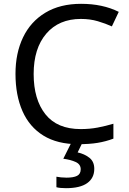

<svg xmlns="http://www.w3.org/2000/svg" viewBox="-20 -744 672 1004"><path d="M403 -645Q288 -645 222 -568Q156 -491 156 -357Q156 -224 217.5 -146.5Q279 -69 402 -69Q449 -69 491 -77Q533 -85 573 -97V-19Q533 -4 490.5 3Q448 10 389 10Q280 10 207 -35Q134 -80 97.5 -163Q61 -246 61 -358Q61 -466 100.5 -548.5Q140 -631 217 -677.5Q294 -724 404 -724Q517 -724 601 -682L565 -606Q532 -621 491.5 -633Q451 -645 403 -645ZM473 139Q473 187 436 213.5Q399 240 325 240Q293 240 275 235V180Q284 182 299 183.5Q314 185 328 185Q364 185 383 175.5Q402 166 402 141Q402 115 375.5 103Q349 91 311 86L354 0H412L386 53Q422 61 447.5 81Q473 101 473 139Z"/></svg>

Font: Noto Sans Shavian
Style: Regular
Weight: 400
Designer: Monotype Design Team
Foundry: Monotype Imaging Inc.
Version: Version 2.001; ttfautohint (v1.8.4.7-5d5b)